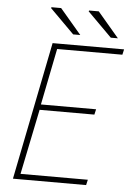

<svg xmlns="http://www.w3.org/2000/svg" viewBox="-57 -872 628 915"><g transform="rotate(5 257.0 -415.0)"><path d="M40 0 172 -660H514L508 -634H196L142 -364H406L400 -338H138L74 -26H396L390 0ZM266 -710 150 -826 152 -830H198L300 -710ZM446 -710 330 -826 332 -830H378L480 -710Z"/></g></svg>

Font: Source Sans 3 ExtraLight ExtraLight
Style: Italic
Weight: 250
Italic angle: -11°
Version: Version 3.052;hotconv 1.1.0;makeotfexe 2.6.0